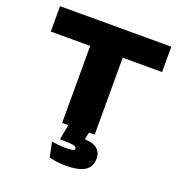

<svg xmlns="http://www.w3.org/2000/svg" viewBox="-151 -768 1061 1127"><g transform="rotate(20 379.5 -205.0)"><path d="M278 0V-568H481V0ZM32 -480.5V-639H727V-480.5ZM448.5 -13.5 428 81.5 355.5 44Q369 44 382.8 44Q396.5 44 410 44Q483 44 511.5 66.5Q540 89 540 127V129Q540 180.5 501 205Q462 229.5 380.5 229.5Q354 229.5 327 225.8Q300 222 279 217L259.5 123.5Q280 127.5 301.5 129.5Q323 131.5 341.5 131.5Q373.5 131.5 388.2 128.8Q403 126 403 116.5V115.5Q403 104.5 383.5 100Q364 95.5 301.5 95Q301 95 300.2 95Q299.5 95 299 95L319 -13.5Z"/></g></svg>

Font: Anek Latin Expanded ExtraBold
Style: Regular
Weight: 800
Width: 7
Designer: Yesha Goshar
Foundry: Ek Type
Version: Version 1.003